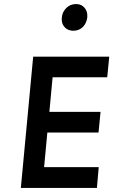

<svg xmlns="http://www.w3.org/2000/svg" viewBox="-20 -929 567 949"><path d="M83 0 144 -649H520L510 -547H240L224 -376H477L467 -274H214L198 -103H468L459 0ZM342.5 -777Q315.5 -777 299 -795.2Q282.5 -813.5 285.5 -842Q287.5 -869 307.2 -889Q327 -909 356.5 -909Q382 -909 397.8 -890.8Q413.5 -872.5 411.5 -843.5Q407.5 -813 388.8 -795Q370 -777 342.5 -777Z"/></svg>

Font: Karla
Style: Bold Italic
Weight: 700
Italic angle: -8°
Designer: Jonathan Pinhorn
Version: Version 2.004;gftools[0.9.33]